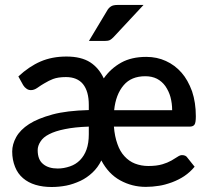

<svg xmlns="http://www.w3.org/2000/svg" viewBox="-20 -748 847 776"><path d="M338.9 -205.1V-236.3Q281.7 -234.4 242.2 -226.1Q203.1 -218.3 178.7 -205.6Q154.3 -193.4 143.6 -175.8Q132.3 -158.7 132.3 -141.1Q132.3 -102.5 154.3 -85Q175.8 -66.9 213.4 -66.9Q237.8 -66.9 263.2 -75.7Q286.1 -83.5 303.2 -100.6Q320.8 -118.7 329.6 -143.6Q338.9 -169.4 338.9 -205.1ZM441.4 -302.7H675.8Q675.8 -330.1 668.9 -356Q662.6 -378.9 648.4 -399.9Q634.8 -418.9 614.3 -429.7Q593.8 -439.9 567.4 -439.9Q510.7 -439.9 480 -403.8Q447.8 -366.2 441.4 -302.7ZM747.1 -236.3H440.4Q443.4 -196.8 454.6 -166Q464.8 -136.2 482.9 -116.7Q501.5 -96.2 525.4 -86.9Q550.8 -77.1 579.6 -77.1Q613.3 -77.1 636.2 -84Q656.2 -89.8 672.9 -99.1Q689.9 -108.9 696.8 -113.8Q707.5 -121.1 715.3 -121.1Q731 -121.1 737.3 -110.8L766.6 -74.2Q748.5 -52.2 724.6 -36.1Q703.6 -22 675.3 -11.2Q644 0 622.6 2.9Q595.7 7.3 569.3 7.3Q513.7 7.3 465.8 -19Q418.5 -44.9 389.6 -99.6Q375.5 -70.8 353.5 -50.3Q331.1 -29.3 305.2 -17.1Q275.4 -3.4 248.5 2Q218.8 7.8 188.5 7.8Q152.8 7.8 123.5 -1Q94.2 -9.8 73.2 -27.8Q51.8 -45.9 41 -73.2Q29.3 -102.1 29.3 -135.7Q29.3 -164.6 45.4 -193.8Q62 -223.6 97.7 -246.6Q132.3 -269 192.9 -285.6Q249.5 -300.8 338.9 -303.2V-324.2Q338.9 -378.9 315.4 -408.2Q292 -436.5 246.6 -436.5Q214.8 -436.5 194.3 -428.7Q178.7 -422.9 158.2 -410.6Q147 -404.3 130.4 -392.6Q117.7 -383.8 105 -383.8Q94.2 -383.8 86.4 -390.1Q79.6 -394.5 73.7 -403.8L54.2 -439Q97.7 -479.5 144 -499.5Q190.4 -519.5 248.5 -519.5Q308.1 -519.5 344.7 -496.1Q379.4 -473.6 399.4 -431.2Q427.2 -471.2 470.2 -495.1Q511.7 -518.1 571.3 -518.1Q614.3 -518.1 650.4 -501.5Q687 -484.9 713.9 -454.1Q739.3 -425.3 756.3 -378.9Q771.5 -333.5 771.5 -278.3Q771.5 -252.9 766.6 -245.1Q761.2 -236.3 747.1 -236.3ZM455.6 -728H560.1L439.5 -598.6Q431.2 -589.8 423.8 -585.9Q416.5 -582.5 403.3 -582.5H339.4L412.1 -703.6Q418.5 -715.8 428.7 -722.2Q437.5 -728 455.6 -728Z"/></svg>

Font: Lato-SemiBold
Style: Regular
Weight: 500
Designer: Lukasz Dziedzic with Adam Twardoch and Botio Nikoltchev
Foundry: tyPoland Lukasz Dziedzic
Version: ""